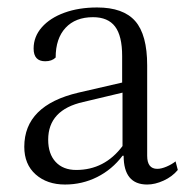

<svg xmlns="http://www.w3.org/2000/svg" viewBox="-20 -482 514 514"><path d="M154 12Q106 12 75.5 -15Q45 -42 45 -89Q45 -200 190 -234L307 -261V-332Q307 -386 288 -411Q269 -436 229 -436Q182 -436 155.5 -407.5Q129 -379 129 -328Q119 -318 101 -318Q70 -318 70 -352Q70 -384 92 -409Q114 -434 152.5 -448Q191 -462 240 -462Q310 -462 342 -425.5Q374 -389 374 -307V-65Q374 -30 401 -30Q412 -30 426 -36Q440 -42 450 -50L456 -27Q441 -9 418 1.5Q395 12 374 12Q311 12 311 -65H308Q280 -28 240 -8Q200 12 154 12ZM184 -27Q260 -27 308 -91V-234L203 -209Q109 -188 109 -108Q109 -70 129 -48.5Q149 -27 184 -27Z"/></svg>

Font: Petrona Light
Style: Regular
Weight: 300
Designer: Ringo R. Seeber
Foundry: Ringo R. Seeber
Version: Version 2.001; ttfautohint (v1.8.3)